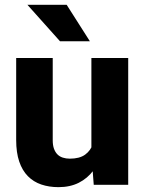

<svg xmlns="http://www.w3.org/2000/svg" viewBox="-20 -770 602 800"><path d="M360.8 -127.4V-528.3H514.2V0H370.6ZM377 -235.4 418.9 -236.3Q418.9 -183.1 406.5 -138.2Q394 -93.3 369.4 -60.1Q344.7 -26.9 308.3 -8.5Q272 9.8 223.6 9.8Q184.6 9.8 152.1 -1.2Q119.6 -12.2 96.2 -35.9Q72.8 -59.6 60.1 -96.9Q47.4 -134.3 47.4 -186.5V-528.3H199.7V-185.5Q199.7 -165 204.8 -150.6Q210 -136.2 219 -127Q228 -117.7 241.5 -113.3Q254.9 -108.9 271 -108.9Q311.5 -108.9 334.7 -125.7Q357.9 -142.6 367.4 -171.1Q377 -199.7 377 -235.4ZM257.8 -750 354.5 -598.1H230L94.2 -750Z"/></svg>

Font: Roboto ExtraBold
Style: Regular
Weight: 800
Designer: Christian Robertson
Foundry: Google
Version: Version 3.009; 2024